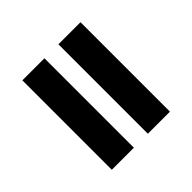

<svg xmlns="http://www.w3.org/2000/svg" viewBox="-45 -680 689 689"><g transform="rotate(45 300.0 -335.5)"><path d="M73 -483V-371H527V-483ZM73 -188H527V-300H73Z"/></g></svg>

Font: LT Wave Mono Bold
Style: Regular
Weight: 700
Designer: Daniel Lyons
Version: Version 2.5 (Glyphs App)